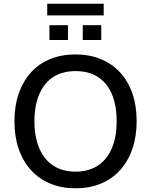

<svg xmlns="http://www.w3.org/2000/svg" viewBox="-20 -1008 815 1037"><path d="M388 9Q313 9 252 -16Q191 -41 147.5 -89Q104 -137 81 -203.5Q58 -270 58 -353Q58 -436 81 -502.5Q104 -569 147 -616.5Q190 -664 251 -689Q312 -714 388 -714Q463 -714 524 -689Q585 -664 628.5 -617Q672 -570 695 -503.5Q718 -437 718 -354Q718 -271 695 -204Q672 -137 628.5 -89Q585 -41 524 -16Q463 9 388 9ZM388 -81Q458 -81 507.5 -113Q557 -145 583.5 -206Q610 -267 610 -353Q610 -439 584 -500Q558 -561 508.5 -592.5Q459 -624 388 -624Q318 -624 268.5 -592.5Q219 -561 192.5 -500Q166 -439 166 -353Q166 -268 192.5 -206.5Q219 -145 268.5 -113Q318 -81 388 -81ZM235 -925V-988H540V-925ZM247 -792V-872H347V-792ZM427 -792V-872H527V-792Z"/></svg>

Font: Nunito Sans 12pt SemiBold
Style: Regular
Weight: 600
Designer: Vernon Adams
Foundry: Vernon Adams
Version: Version 3.101;gftools[0.9.27]